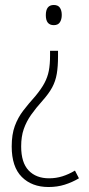

<svg xmlns="http://www.w3.org/2000/svg" viewBox="-20 -554 357 771"><path d="M213 -328Q213 -287 208 -257.5Q203 -228 189.5 -203Q176 -178 151 -150Q124 -120 105 -93Q86 -66 75.5 -36Q65 -6 65 34Q65 99 95 130.5Q125 162 177 162Q205 162 230.5 154Q256 146 281 131L297 162Q270 178 240 187.5Q210 197 175 197Q108 197 67.5 156.5Q27 116 27 34Q27 -14 39.5 -48Q52 -82 73.5 -110Q95 -138 122 -168Q146 -197 158.5 -220.5Q171 -244 176 -269.5Q181 -295 181 -331V-350H213ZM228 -494Q228 -476 220.5 -464.5Q213 -453 196 -453Q164 -453 164 -493Q164 -534 196 -534Q213 -534 220.5 -523Q228 -512 228 -494Z"/></svg>

Font: Noto Sans Lao Condensed ExtraLight
Style: Regular
Weight: 200
Width: 3
Designer: Monotype Design Team
Foundry: Monotype Imaging Inc.
Version: Version 2.003; ttfautohint (v1.8.4.7-5d5b)